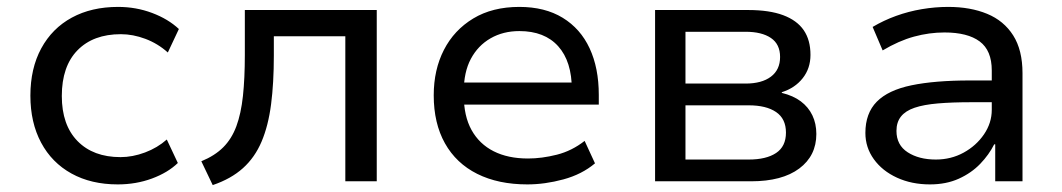

<svg xmlns="http://www.w3.org/2000/svg" viewBox="-20 -525 3076 556"><path d="M321 9Q244 9 187 -22.5Q130 -54 99 -112Q68 -170 68 -248Q68 -327 99.5 -385Q131 -443 188 -474Q245 -505 322 -505Q374 -505 420.5 -487.5Q467 -470 498 -441L466 -373Q437 -399 401 -412.5Q365 -426 330 -426Q250 -426 204.5 -379.5Q159 -333 159 -247Q159 -163 204.5 -116.5Q250 -70 329 -70Q364 -70 400 -83.5Q436 -97 463 -121L495 -53Q466 -25 420 -8Q374 9 321 9Z M596 11 563 -58Q602 -74 626.5 -98.5Q651 -123 664.5 -159.5Q678 -196 683.5 -247Q689 -298 689 -366V-496H1071V0H980V-420H773V-364Q773 -285 765 -223Q757 -161 737.5 -115Q718 -69 683.5 -38Q649 -7 596 11Z M1507 9Q1423 9 1362 -21.5Q1301 -52 1268.5 -110Q1236 -168 1236 -249Q1236 -323 1265.5 -380.5Q1295 -438 1350.5 -471.5Q1406 -505 1484 -505Q1558 -505 1609.5 -473.5Q1661 -442 1687.5 -385Q1714 -328 1714 -250V-222H1303V-286H1655L1636 -265Q1636 -347 1596.5 -391Q1557 -435 1484 -435Q1437 -435 1400.5 -414Q1364 -393 1343.5 -354.5Q1323 -316 1323 -260V-250Q1323 -189 1345.5 -148.5Q1368 -108 1409.5 -87Q1451 -66 1509 -66Q1549 -66 1592.5 -77Q1636 -88 1673 -117L1703 -52Q1665 -20 1611.5 -5.5Q1558 9 1507 9Z M1877 0V-496H2146Q2208 -496 2248 -481Q2288 -466 2307.5 -437.5Q2327 -409 2327 -366Q2327 -327 2304.5 -298.5Q2282 -270 2244 -258V-256Q2277 -248 2299 -231.5Q2321 -215 2332.5 -191Q2344 -167 2344 -137Q2344 -74 2294.5 -37Q2245 0 2155 0ZM1965 -63H2148Q2199 -63 2227.5 -82Q2256 -101 2256 -141Q2256 -181 2227.5 -200.5Q2199 -220 2148 -220H1965ZM1965 -283H2139Q2186 -283 2212.5 -303Q2239 -323 2239 -360Q2239 -397 2212.5 -415Q2186 -433 2139 -433H1965Z M2673 9Q2620 9 2577.5 -10.5Q2535 -30 2510.5 -64Q2486 -98 2486 -140Q2486 -197 2519 -230.5Q2552 -264 2619.5 -278Q2687 -292 2789 -292H2867V-229H2794Q2737 -229 2696 -225.5Q2655 -222 2628.5 -213Q2602 -204 2589 -187.5Q2576 -171 2576 -146Q2576 -105 2608.5 -84Q2641 -63 2690 -63Q2734 -63 2770.5 -83Q2807 -103 2829.5 -136Q2852 -169 2852 -207V-321Q2852 -379 2817 -405Q2782 -431 2715 -431Q2671 -431 2627 -419Q2583 -407 2536 -379L2507 -447Q2539 -466 2575 -479Q2611 -492 2649.5 -498.5Q2688 -505 2726 -505Q2790 -505 2838.5 -485Q2887 -465 2914 -422.5Q2941 -380 2941 -313V0H2862V-107H2859Q2844 -77 2818.5 -50.5Q2793 -24 2756.5 -7.5Q2720 9 2673 9Z"/></svg>

Font: Nunito Sans 7pt
Style: Regular
Weight: 400
Designer: Vernon Adams
Foundry: Vernon Adams
Version: Version 3.101;gftools[0.9.27]